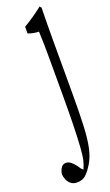

<svg xmlns="http://www.w3.org/2000/svg" viewBox="-169 -583 538 942"><g transform="rotate(-20 99.5 -112.5)"><path d="M86.4 248.5Q96.7 266.6 107.4 274.9Q109.4 276.4 110.8 268.6Q117.2 256.8 123 232.9Q128.4 210 131.3 166.5Q137.7 73.2 137.7 -93.3Q137.7 -182.1 137.7 -280.3Q137.7 -329.6 137.2 -362.3Q136.7 -395 134.8 -435.1Q106.9 -435.5 79.1 -445.8Q79.1 -458.5 79.1 -481Q129.9 -510.7 180.2 -550.3Q183.6 -542 187 -543Q185.1 -462.4 185.1 -381.8Q185.1 -231.4 185.1 -90.8Q185.1 6.8 182.1 73Q179.2 139.2 169.9 183.6Q160.6 228 141.6 259.8Q123.5 290 105 307.6Q87.4 324.2 58.6 324.2Q39.1 324.2 26.6 314.5Q14.2 304.7 7.8 289.3Q1.5 273.9 1 259.8Q9.8 214.8 37.6 214.8Q50.3 214.8 61.8 223.1Q73.2 231.4 86.4 248.5Z"/></g></svg>

Font: Scarab Serif
Style: Condensed-Light
Weight: 300
Designer: John Roberts
Foundry: Scarab
Version: 1.0